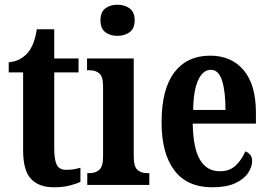

<svg xmlns="http://www.w3.org/2000/svg" viewBox="-20 -784 1138 814"><path d="M207 10Q146 10 112 -25Q78 -60 78 -147V-477H17V-520Q48 -523 68 -535.5Q88 -548 100 -563Q112 -578 121 -600.5Q130 -623 136 -660H210V-536H313V-477H210V-155Q210 -107 220.5 -85.5Q231 -64 261 -64Q293 -64 321 -73V-13Q307 -6 278 2Q249 10 207 10Z M478 -632Q447 -632 426.5 -647.5Q406 -663 406 -698Q406 -733 426.5 -748.5Q447 -764 478 -764Q508 -764 529.5 -748.5Q551 -733 551 -698Q551 -663 529.5 -647.5Q508 -632 478 -632ZM350 0V-50H359Q385 -50 401 -64Q417 -78 417 -121V-418Q417 -459 401.5 -472.5Q386 -486 361 -486H349V-536H547V-122Q547 -78 562.5 -64Q578 -50 604 -50H613V0Z M880 10Q773 10 719 -62Q665 -134 665 -265Q665 -406 719 -477Q773 -548 871 -548Q961 -548 1013 -486.5Q1065 -425 1065 -306V-260H797Q799 -155 828 -106.5Q857 -58 912 -58Q954 -58 979.5 -82.5Q1005 -107 1020 -142Q1032 -138 1040.5 -128Q1049 -118 1049 -101Q1049 -77 1032 -51Q1015 -25 977.5 -7.5Q940 10 880 10ZM936 -318Q936 -396 921.5 -442Q907 -488 874 -488Q840 -488 820 -444Q800 -400 799 -318Z"/></svg>

Font: Noto Serif Hebrew ExtraCondensed
Style: Bold
Weight: 700
Width: 2
Designer: Monotype Design Team
Foundry: Monotype Imaging Inc.
Version: Version 2.004; ttfautohint (v1.8.4.7-5d5b)